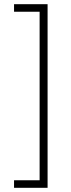

<svg xmlns="http://www.w3.org/2000/svg" viewBox="-20 -740 340 916"><path d="M47 156H207V-720H47V-684H169V120H47Z"/></svg>

Font: Fixel Display ExtraLight
Style: Regular
Weight: 200
Designer: AlfaBravo + MacPaw
Foundry: Kyrylo Tkachov, Marchela Mozhyna, Serhii Makarenko, Maria Weinstein, Zakhar Kryvoshyya
Version: Version 1.211